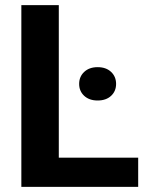

<svg xmlns="http://www.w3.org/2000/svg" viewBox="-20 -731 581 751"><path d="M520.5 -114.3V0H63.5V-710.9H210V-114.3ZM289.6 -402.8Q289.6 -431.2 309.3 -449.7Q329.1 -468.3 361.8 -468.3Q395 -468.3 414.6 -449.7Q434.1 -431.2 434.1 -402.8Q434.1 -374.5 414.6 -356.2Q395 -337.9 361.8 -337.9Q329.1 -337.9 309.3 -356.2Q289.6 -374.5 289.6 -402.8Z"/></svg>

Font: Vazirmatn RD UI
Style: Bold
Weight: 700
Designer: Saber Rastikerdar
Foundry: Saber Rastikerdar
Version: Version 33.003